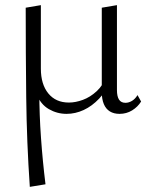

<svg xmlns="http://www.w3.org/2000/svg" viewBox="-20 -438 583 747"><path d="M96 289Q84 115 82 -59.5Q80 -234 80 -408L139 -418V-171Q139 -110 168 -74.5Q197 -39 248 -39Q274 -39 302.5 -49.5Q331 -60 356 -83Q381 -106 395 -143L412 -129Q394 -84 366 -54.5Q338 -25 305.5 -10Q273 5 239 5Q202 5 170 -13.5Q138 -32 123 -71L133 -79Q133 7 139.5 98.5Q146 190 157 279ZM445 5Q423 5 407.5 -4.5Q392 -14 384 -33Q376 -52 376 -79V-408L435 -418V-88Q435 -63 443 -50.5Q451 -38 468 -38Q481 -38 493.5 -45.5Q506 -53 515 -68L529 -43Q516 -22 494 -8.5Q472 5 445 5Z"/></svg>

Font: Ysabeau Office Light
Style: Regular
Weight: 300
Designer: Christian Thalmann (Catharsis Fonts)
Version: Version 2.001;gftools[0.9.30]; featfreeze: tnum,lnum,ss02